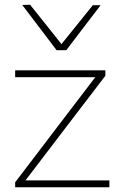

<svg xmlns="http://www.w3.org/2000/svg" viewBox="-20 -791 522 811"><path d="M44 0V-21Q90.5 -82 135.2 -140.5Q180 -199 218.5 -250L397 -484L404 -465H284Q254.5 -465 213.8 -465Q173 -465 128.5 -465Q84 -465 44 -465V-494H425V-471Q404 -443.5 375.8 -406.5Q347.5 -369.5 317.2 -330Q287 -290.5 260 -255L80 -19L75 -29H208Q238 -29 278.5 -29Q319 -29 362 -29Q405 -29 442 -29V0ZM219 -579Q183 -626.5 146.8 -674.2Q110.5 -722 74 -770L107 -771Q142.5 -727 176.8 -683.8Q211 -640.5 246 -596.5H233Q268.5 -640.5 302.8 -683Q337 -725.5 372 -769H405Q369 -722 332.5 -674.2Q296 -626.5 260 -579Z"/></svg>

Font: Commissioner Thin
Style: Regular
Weight: 100
Designer: Kostas Bartsokas
Foundry: Kostas Bartsokas
Version: Version 1.001;gftools[0.9.23]